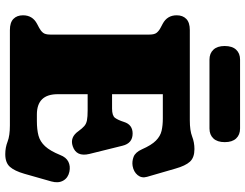

<svg xmlns="http://www.w3.org/2000/svg" viewBox="-124 -812 954 747"><g transform="rotate(90 353.5 -439.0)"><path d="M40 -649Q40 -672.5 54 -686.2Q68 -700 97.5 -700H448.5Q488.5 -700 511.5 -709Q534.5 -718 560.5 -718Q593.5 -718 609.5 -700.5Q625.5 -683 636.5 -644L668.5 -533.5Q674.5 -512.5 661.8 -497Q649 -481.5 626.5 -477.5Q608.5 -474.5 590.8 -481.2Q573 -488 561.5 -513.5Q545 -551 527.5 -568.2Q510 -585.5 489.2 -590.2Q468.5 -595 441.5 -595H347V-397.5H403Q430.5 -397.5 439 -409Q447.5 -420.5 455 -444Q465.5 -477.5 500 -477.5Q538 -477.5 547.5 -438L579.5 -309Q591.5 -258.5 549.5 -244.5Q514.5 -232.5 490.5 -267Q480 -281.5 471.2 -289.2Q462.5 -297 448.8 -299.8Q435 -302.5 409.5 -302.5H347V-186Q347 -105 426 -105H451.5Q484.5 -105 508 -111.2Q531.5 -117.5 549.5 -137Q567.5 -156.5 583.5 -195.5Q592.5 -219 609.8 -227.5Q627 -236 648.5 -231.5Q672.5 -226.5 683.2 -207.5Q694 -188.5 686.5 -161.5L656.5 -56Q645.5 -18 629.5 0Q613.5 18 580.5 18Q554.5 18 531.5 9Q508.5 0 468.5 0H97.5Q68 0 54 -13.8Q40 -27.5 40 -51Q40 -88 73 -105.5L89 -114Q100.5 -120 107.8 -128.8Q115 -137.5 115 -157V-543Q115 -562.5 107.8 -571.2Q100.5 -580 89 -586L73 -594.5Q40 -612 40 -649ZM159.5 -835.5Q159.5 -865 173.8 -880.2Q188 -895.5 212.5 -895.5H480.5Q505 -895.5 519.2 -880.2Q533.5 -865 533.5 -836Q533.5 -807 519.2 -791.8Q505 -776.5 480.5 -776.5H212.5Q188 -776.5 173.8 -791.8Q159.5 -807 159.5 -835.5Z"/></g></svg>

Font: Fraunces 9pt SuperSoft Black
Style: Regular
Weight: 900
Version: Version 1.000;[b76b70a41]